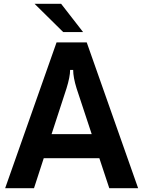

<svg xmlns="http://www.w3.org/2000/svg" viewBox="-20 -985 750 1005"><path d="M158 0H7L276 -763H434L703 0H552L500 -157H209ZM250 -283H460L381 -522Q363 -580 363 -619H347Q347 -583 328 -522ZM300 -965 415 -817H311L161 -965Z"/></svg>

Font: Open Sauce Sans
Style: Bold
Weight: 700
Designer: Alfredo Marco Pradil
Foundry: Creative Sauce Fz LLC
Version: Version 1.477